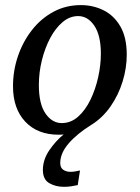

<svg xmlns="http://www.w3.org/2000/svg" viewBox="-20 -514 546 750"><path d="M209 12.2Q126.5 12.2 78.6 -38.8Q30.8 -89.8 30.8 -176.8Q30.8 -237.8 50 -294.4Q69.3 -351.1 104.5 -396.2Q139.6 -441.4 188.5 -467.8Q237.3 -494.1 295.9 -494.1Q344.2 -494.1 385 -473.6Q425.8 -453.1 450.4 -410.4Q475.1 -367.7 475.1 -299.8Q475.1 -248.5 459 -195.8Q442.9 -143.1 411.9 -98.4Q380.9 -53.7 336.9 -26.4Q281.7 7.8 248.5 45.9Q215.3 84 215.3 123Q215.3 141.1 227.1 149.2Q238.8 157.2 255.4 157.2Q265.1 157.2 274.2 155.5Q283.2 153.8 292.5 151.9L283.7 209Q271 211.9 257.1 213.9Q243.2 215.8 229.5 215.8Q197.3 215.8 172.4 201.4Q147.5 187 147.5 149.9Q147.5 109.9 172.4 73.2Q197.3 36.6 228.5 11.2Q223.6 11.7 218.8 12Q213.9 12.2 209 12.2ZM221.2 -33.2Q256.8 -33.2 285.2 -58.3Q313.5 -83.5 333.3 -124.3Q353 -165 363.5 -212.4Q374 -259.8 374 -304.2Q374 -375.5 348.6 -413.3Q323.2 -451.2 285.2 -451.2Q252.4 -451.2 224.6 -427.7Q196.8 -404.3 176 -365.2Q155.3 -326.2 143.6 -278.6Q131.8 -231 131.8 -182.1Q131.8 -107.9 157.7 -70.6Q183.6 -33.2 221.2 -33.2Z"/></svg>

Font: Charis
Style: Italic
Weight: 400
Italic angle: -11°
Designer: Walt Agee, Miriam Martin, Annie Olsen, Victor Gaultney, Lorna Priest, Alan Ward, Bob Hallissy, Martin Hosken, Sharon Cor
Foundry: SIL Global
Version: Version 7.000